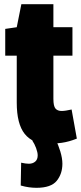

<svg xmlns="http://www.w3.org/2000/svg" viewBox="-20 -677 388 917"><path d="M210 10Q136 10 98 -37.5Q60 -85 60 -187V-411H5V-539L60 -547L82 -657H235V-547H326V-411H235V-205Q235 -170 245 -158.5Q255 -147 274 -147Q292 -147 322 -154L347 -15Q310 0 275 5Q240 10 210 10ZM81 100Q103 105 118 105Q136 105 148 95Q160 85 160 65Q160 51 152.5 30.5Q145 10 134 -6H247Q258 13 268 46Q278 79 278 105Q278 153 251 186.5Q224 220 154 220Q137 220 118.5 217.5Q100 215 79 209Z"/></svg>

Font: Georama SemiCondensed ExtraBold
Style: Regular
Weight: 800
Width: 4
Designer: Jean-Baptiste Levee
Foundry: Production Type
Version: Version 1.000